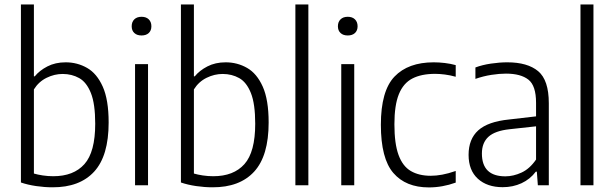

<svg xmlns="http://www.w3.org/2000/svg" viewBox="-20 -828 2746 858"><path d="M214.5 9Q179 9 141.5 3.5Q104 -2 73.5 -12.5V-808H131.5V-487H135.5Q156.5 -513 191.8 -531.2Q227 -549.5 273.5 -549.5Q325.5 -549.5 369.2 -524.5Q413 -499.5 439.2 -440.8Q465.5 -382 465.5 -280.5Q465.5 -131.5 400.8 -61Q336 9.5 214.5 9ZM218 -40.5Q309 -40.5 357.2 -94.5Q405.5 -148.5 405.5 -275Q405.5 -364 386.2 -412.2Q367 -460.5 334 -479Q301 -497.5 260 -497.5Q223 -497.5 188 -480.2Q153 -463 131.5 -428.5V-52.5Q148 -47.5 171.2 -44Q194.5 -40.5 218 -40.5Z M583.5 0V-541.5H641.5V0ZM612.5 -669.5Q592 -669.5 580.2 -680.5Q568.5 -691.5 568.5 -710.5Q568.5 -730 580.2 -741.5Q592 -753 612.5 -753Q633 -753 644.8 -741.5Q656.5 -730 656.5 -710.5Q656.5 -691.5 644.8 -680.5Q633 -669.5 612.5 -669.5Z M929.5 9Q894 9 856.5 3.5Q819 -2 788.5 -12.5V-808H846.5V-487H850.5Q871.5 -513 906.8 -531.2Q942 -549.5 988.5 -549.5Q1040.5 -549.5 1084.2 -524.5Q1128 -499.5 1154.2 -440.8Q1180.5 -382 1180.5 -280.5Q1180.5 -131.5 1115.8 -61Q1051 9.5 929.5 9ZM933 -40.5Q1024 -40.5 1072.2 -94.5Q1120.5 -148.5 1120.5 -275Q1120.5 -364 1101.2 -412.2Q1082 -460.5 1049 -479Q1016 -497.5 975 -497.5Q938 -497.5 903 -480.2Q868 -463 846.5 -428.5V-52.5Q863 -47.5 886.2 -44Q909.5 -40.5 933 -40.5Z M1300 0V-808H1358V0Z M1505 0V-541.5H1563V0ZM1534 -669.5Q1513.5 -669.5 1501.8 -680.5Q1490 -691.5 1490 -710.5Q1490 -730 1501.8 -741.5Q1513.5 -753 1534 -753Q1554.5 -753 1566.2 -741.5Q1578 -730 1578 -710.5Q1578 -691.5 1566.2 -680.5Q1554.5 -669.5 1534 -669.5Z M1896.5 9.5Q1793.5 9.5 1737.8 -55Q1682 -119.5 1682 -270.5Q1682 -422 1743 -485.8Q1804 -549.5 1918 -549.5Q1942 -549.5 1967.5 -546.5Q1993 -543.5 2016.5 -537V-485Q1991.5 -492 1967.8 -495Q1944 -498 1924.5 -498Q1863 -498 1822.8 -477.2Q1782.5 -456.5 1762.5 -407.2Q1742.5 -358 1742.5 -272.5Q1742.5 -186 1761 -135.5Q1779.5 -85 1815.8 -63.8Q1852 -42.5 1905 -42.5Q1929 -42.5 1956.2 -47.5Q1983.5 -52.5 2016.5 -64V-12Q1957 9.5 1896.5 9.5Z M2226.5 8.5Q2157 8.5 2115.5 -29.2Q2074 -67 2074 -136Q2074 -206.5 2117.2 -245.5Q2160.5 -284.5 2254.5 -294L2375.5 -308V-368.5Q2375.5 -445.5 2341.2 -472.2Q2307 -499 2241 -499Q2212 -499 2176.2 -493.5Q2140.5 -488 2104.5 -475.5V-526.5Q2135 -538 2173.8 -543.8Q2212.5 -549.5 2247 -549.5Q2337.5 -549.5 2385 -509.8Q2432.5 -470 2432.5 -366.5V0H2383.5L2379 -61H2374.5Q2349 -27 2310.5 -9.2Q2272 8.5 2226.5 8.5ZM2133.5 -142Q2133.5 -40 2238.5 -40Q2274 -40 2310.5 -56.8Q2347 -73.5 2375.5 -115V-263.5L2257 -250.5Q2192 -243.5 2162.8 -216.8Q2133.5 -190 2133.5 -142Z M2574 0V-808H2632V0Z"/></svg>

Font: Encode Sans SemiCondensed SemiCondensed Light
Style: Regular
Weight: 300
Width: 4
Designer: Multiple Designers
Foundry: Impallari Type
Version: Version 3.000; ttfautohint (v1.8.3) -l 8 -r 50 -G 200 -x 14 